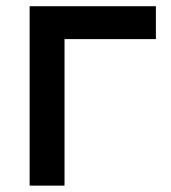

<svg xmlns="http://www.w3.org/2000/svg" viewBox="-20 -582 535 602"><path d="M468.8 -562.5H72.9V0H182.3V-459.4H468.8Z"/></svg>

Font: Manrope Semibold
Style: Regular
Weight: 600
Width: 4
Designer: Michael Sharanda
Foundry: Michael Sharanda
Version: Version 2.000;PS 002.000;hotconv 1.0.88;makeotf.lib2.5.64775